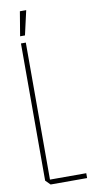

<svg xmlns="http://www.w3.org/2000/svg" viewBox="-95 -894 447 933"><g transform="rotate(-10 128.0 -427.5)"><path d="M76 0 53 -23V-24H256V0ZM53 -24V-700H77V-24ZM55 -735 75 -855H106V-854L79 -735Z"/></g></svg>

Font: Foldit Thin
Style: Regular
Weight: 100
Designer: Sophia Tai
Foundry: Sophia Tai
Version: Version 1.003